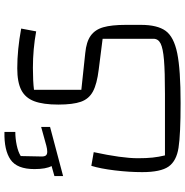

<svg xmlns="http://www.w3.org/2000/svg" viewBox="-4 -576 851 884"><g transform="rotate(-90 422.0 -133.5)"><path d="M101 -139 164 -128Q136 2 136 75Q136 115 139 143Q142 171 149 200H432Q535 200 588.5 195.5Q642 191 664 180Q686 169 686 147V-87L544 -105Q478 -113 443.5 -131.5Q409 -150 396 -187Q383 -224 383 -291Q383 -361 398.5 -402Q414 -443 450 -461.5Q486 -480 550 -480Q636 -480 733 -462L720 -393Q638 -408 552 -408Q490 -408 451 -403V-185L620 -167Q672 -162 700 -142Q728 -122 739 -84Q750 -46 750 20V89Q750 165 722.5 203Q695 241 619.5 256.5Q544 272 390 272Q246 272 184.5 262.5Q123 253 97.5 216.5Q72 180 72 95Q72 35 80 -31Q88 -97 101 -139ZM280 -370V-329L54 -269V-309L100 -322Q86 -348 86 -401Q86 -481 129.5 -511Q173 -541 257 -539V-489Q227 -489 196 -482.5Q165 -476 146 -464L144 -367Q144 -354 149 -348Q154 -342 166 -342Q178 -342 193 -346Z"/></g></svg>

Font: Changa Light
Style: Regular
Weight: 300
Designer: Eduardo Rodriguez Tunni
Foundry: Eduardo Rodriguez Tunni
Version: Version 2.002; ttfautohint (v1.5) -l 8 -r 50 -G 110 -x 14 -H